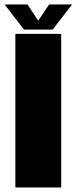

<svg xmlns="http://www.w3.org/2000/svg" viewBox="-35 -824 337 844"><path d="M32.5 0H234V-675H32.5ZM70.5 -694H196.5L282 -804.5H181L133 -733L86 -804.5H-15Z"/></svg>

Font: Anybody Condensed Black
Style: Regular
Weight: 900
Width: 3
Designer: Tyler Finck
Foundry: Etcetera Type Company
Version: Version 1.113;gftools[0.9.25]